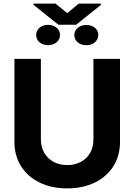

<svg xmlns="http://www.w3.org/2000/svg" viewBox="-20 -1033 744 1063"><path d="M644.4 -707V-247.5Q644.4 -171.4 608 -113.2Q571.6 -54.9 505.2 -22.5Q438.9 9.9 351.9 9.9Q264.9 9.9 198.8 -22.5Q132.7 -54.9 96.3 -113.2Q59.9 -171.4 59.9 -247.5V-707H206.4V-259.9Q206.4 -219.6 224.6 -187.6Q242.9 -155.6 276 -137.3Q309 -119.1 351.9 -119.1Q395.7 -119.1 428.7 -137.3Q461.8 -155.6 479.6 -187.6Q497.3 -219.6 497.3 -259.9V-707ZM245.1 -895.3Q265.3 -895.3 280.5 -887.9Q295.7 -880.5 303.9 -867.6Q312.2 -854.6 312.2 -839Q312.2 -815.3 293.7 -799.2Q275.2 -783.2 245.5 -783.2Q226.3 -783.2 211.6 -790.6Q196.9 -798 188.6 -810.8Q180.3 -823.6 180.3 -839.4Q180.3 -855 188.6 -867.8Q196.9 -880.5 211.6 -887.9Q226.3 -895.3 245.1 -895.3ZM458.1 -894.5Q477.4 -894.5 492.4 -887.3Q507.4 -880.2 515.7 -867.5Q524 -854.7 524 -839Q524 -823.6 515.7 -810.8Q507.4 -798 492.6 -790.4Q477.9 -782.8 458.1 -782.8Q438.3 -782.8 423.4 -790.2Q408.5 -797.6 400 -810.4Q391.5 -823.2 391.5 -839Q391.5 -854.6 400 -867.1Q408.5 -879.7 423.4 -887.1Q438.3 -894.5 458.1 -894.5ZM352 -960.4 415.9 -1012.9H538.2V-1005.3L401.7 -896.2H302.9L165.2 -1006.5V-1012.9H287.6Z"/></svg>

Font: Pretendard JP Variable
Style: Regular
Weight: 400
Designer: Base glyphs from Inter by Rasmus Andersson; Hangul glyphs from Noto Sans CJK(Source Han Sans) by Jang Soo-young and Kang
Foundry: Kil Hyung-jin
Version: Version 1.307;Glyphs 3.2 (3192)